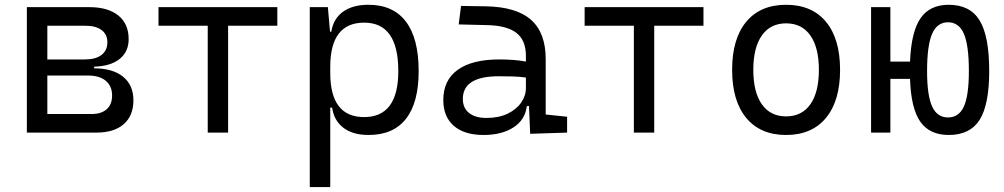

<svg xmlns="http://www.w3.org/2000/svg" viewBox="-20 -547 4142 792"><path d="M90.8 0V-517.6H347.7Q425.3 -517.6 468 -483.2Q510.7 -448.7 510.7 -385.7Q510.7 -333.5 473.4 -303.7Q436 -273.9 368.2 -272V-265.1Q445.3 -265.1 487.8 -230.5Q530.3 -195.8 530.3 -133.3Q530.3 -69.8 490.5 -34.9Q450.7 0 377.9 0ZM175.3 -76.7H357.9Q398.4 -76.7 420.4 -96.7Q442.4 -116.7 442.4 -152.8Q442.4 -191.9 416.5 -213.6Q390.6 -235.4 342.8 -235.4H175.3ZM175.3 -301.8H330.1Q374.5 -301.8 398.7 -320.3Q422.9 -338.9 422.9 -372.6Q422.9 -405.3 398.9 -423.1Q375 -440.9 331.5 -440.9H175.3Z M836.9 0V-440.9H633.8V-517.6H1124V-440.9H920.9V0Z M1257.8 224.6V-517.6H1332.5L1341.3 -416.5H1346.7Q1355 -469.7 1394.8 -498.5Q1434.6 -527.3 1499.5 -527.3Q1601.6 -527.3 1654.3 -458Q1707 -388.7 1707 -253.9Q1707 -124 1654.8 -57.1Q1602.5 9.8 1500.5 9.8Q1434.6 9.8 1396 -20.3Q1357.4 -50.3 1350.1 -103H1342.3V224.6ZM1342.3 -246.1Q1342.3 -64 1481.9 -64Q1623 -64 1623 -253.9Q1623 -453.6 1482.4 -453.6Q1342.3 -453.6 1342.3 -271.5Z M2167 4.9 2162.1 -109.4H2153.3Q2146 -52.2 2097.7 -21.2Q2049.3 9.8 1975.1 9.8Q1895.5 9.8 1852.1 -27.8Q1808.6 -65.4 1808.6 -134.3Q1808.6 -216.3 1868.2 -259Q1927.7 -301.8 2039.6 -301.8Q2103.5 -301.8 2149.4 -293V-315.9Q2149.4 -381.3 2109.9 -411.6Q2070.3 -441.9 1988.8 -443.4L1872.1 -446.3L1881.8 -522.5L1982.4 -521Q2109.9 -519 2170.4 -465.3Q2231 -411.6 2231 -303.7V-74.7L2319.3 -65.4V0ZM2149.4 -227.1Q2122.6 -231 2094 -231.7Q2065.4 -232.4 2037.1 -232.4Q1889.2 -232.4 1889.2 -138.7Q1889.2 -101.6 1914.8 -81.1Q1940.4 -60.5 1986.3 -60.5Q2037.6 -60.5 2074 -78.1Q2110.4 -95.7 2129.9 -124Q2149.4 -152.3 2149.4 -184.1Z M2594.7 0V-440.9H2391.6V-517.6H2881.8V-440.9H2678.7V0Z M3222.7 9.8Q3116.7 9.8 3058.3 -60.5Q3000 -130.9 3000 -258.8Q3000 -387.2 3058.3 -457.3Q3116.7 -527.3 3222.7 -527.3Q3328.6 -527.3 3387 -457.3Q3445.3 -387.2 3445.3 -258.8Q3445.3 -130.9 3387 -60.5Q3328.6 9.8 3222.7 9.8ZM3222.7 -66.9Q3287.6 -66.9 3322.8 -116.9Q3357.9 -167 3357.9 -258.8Q3357.9 -350.6 3322.8 -400.6Q3287.6 -450.7 3222.7 -450.7Q3157.7 -450.7 3122.6 -400.6Q3087.4 -350.6 3087.4 -258.8Q3087.4 -167 3122.6 -116.9Q3157.7 -66.9 3222.7 -66.9Z M3893.6 9.8Q3814.5 9.8 3776.1 -45.2Q3737.8 -100.1 3733.9 -221.7H3652.8V0H3573.2V-517.6H3652.8V-293H3733.9Q3738.8 -416 3777.1 -471.7Q3815.4 -527.3 3893.6 -527.3Q3981.4 -527.3 4021 -462.6Q4060.5 -397.9 4060.5 -253.9Q4060.5 -115.2 4021 -52.7Q3981.4 9.8 3893.6 9.8ZM3890.6 -62.5Q3935.5 -62.5 3956.1 -107.9Q3976.6 -153.3 3976.6 -253.9Q3976.6 -359.9 3956.1 -407.5Q3935.5 -455.1 3890.6 -455.1Q3845.7 -455.1 3825 -407.5Q3804.2 -359.9 3804.2 -253.9Q3804.2 -153.3 3825 -107.9Q3845.7 -62.5 3890.6 -62.5Z"/></svg>

Font: Cascadia Code NF SemiLight
Style: Regular
Weight: 350
Monospace: yes
Designer: Aaron Bell
Foundry: Saja Typeworks
Version: Version 2404.023; ttfautohint (v1.8.4)